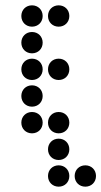

<svg xmlns="http://www.w3.org/2000/svg" viewBox="-20 -510 380 720"><path d="M100 -410C123 -410 140 -427 140 -450C140 -473 123 -490 100 -490C77 -490 60 -473 60 -450C60 -427 77 -410 100 -410ZM200 -410C223 -410 240 -427 240 -450C240 -473 223 -490 200 -490C177 -490 160 -473 160 -450C160 -427 177 -410 200 -410ZM100 -310C123 -310 140 -327 140 -350C140 -373 123 -390 100 -390C77 -390 60 -373 60 -350C60 -327 77 -310 100 -310ZM100 -210C123 -210 140 -227 140 -250C140 -273 123 -290 100 -290C77 -290 60 -273 60 -250C60 -227 77 -210 100 -210ZM200 -210C223 -210 240 -227 240 -250C240 -273 223 -290 200 -290C177 -290 160 -273 160 -250C160 -227 177 -210 200 -210ZM100 -110C123 -110 140 -127 140 -150C140 -173 123 -190 100 -190C77 -190 60 -173 60 -150C60 -127 77 -110 100 -110ZM100 -10C123 -10 140 -27 140 -50C140 -73 123 -90 100 -90C77 -90 60 -73 60 -50C60 -27 77 -10 100 -10ZM200 -10C223 -10 240 -27 240 -50C240 -73 223 -90 200 -90C177 -90 160 -73 160 -50C160 -27 177 -10 200 -10ZM200 90C223 90 240 73 240 50C240 27 223 10 200 10C177 10 160 27 160 50C160 73 177 90 200 90ZM200 190C223 190 240 173 240 150C240 127 223 110 200 110C177 110 160 127 160 150C160 173 177 190 200 190ZM300 190C323 190 340 173 340 150C340 127 323 110 300 110C277 110 260 127 260 150C260 173 277 190 300 190Z"/></svg>

Font: TINY 5x3 80
Style: Regular
Weight: 200
Designer: Jack Halten Fahnestock
Foundry: Velvetyne Type Foundry
Version: Version 1.002;hotconv 1.0.109;makeotfexe 2.5.65596